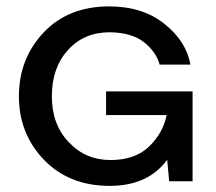

<svg xmlns="http://www.w3.org/2000/svg" viewBox="-20 -575 686 609"><path d="M486.3 -370.1H584C575.5 -418.9 548.2 -461.9 502 -499C455.7 -536.1 397.1 -554.7 326.2 -554.7C240.2 -554.7 171.2 -527.3 119.1 -472.7C66.4 -417.3 40 -349.6 40 -269.5C40 -190.1 66.7 -122.7 120.1 -67.4C173.5 -12.7 242.8 14.6 328.1 14.6C406.2 14.6 465.5 -11.1 505.9 -62.5C507.4 -64.5 508.9 -66.4 510.3 -68.4C513 -35.9 515.1 -13.1 516.6 0H590.8V-164.1V-285.2H493.2H316.4V-234.4V-210H508.6C501.3 -172.6 482.8 -139.4 453.1 -110.4C423.2 -81.7 382.5 -67.4 331.1 -67.4C277.7 -67.4 233.4 -86.3 198.2 -124C162.4 -161.1 144.5 -209.6 144.5 -269.5C144.5 -330.1 161.5 -378.9 195.3 -416C229.2 -453.8 273.4 -472.7 328.1 -472.7C374.3 -472 410.5 -461.6 436.5 -441.4C462.6 -420.6 479.2 -396.8 486.3 -370.1Z"/></svg>

Font: Helmet
Style: Regular
Weight: 400
Designer: Carl Enlund
Version: 1.0